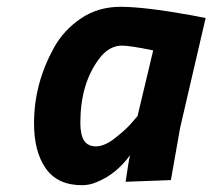

<svg xmlns="http://www.w3.org/2000/svg" viewBox="-20 -532 624 564"><path d="M221 12C236 12 251 9 266 2C266 2 266 2 266 2C303 -13 335 -39 362 -76C362 -76 362 -76 362 -76C359 -65 355 -39 349 2C349 2 482 -3 482 -3C482 -3 509 -156 509 -156C509 -156 584 -479 584 -479C584 -479 538 -488 538 -488C538 -488 538 -488 538 -488C448 -504 380 -512 334 -512C334 -512 334 -512 334 -512C291 -512 252 -501 218 -478C184 -455 157 -426 138 -391C138 -391 138 -391 138 -391C99 -320 80 -247 80 -170C80 -170 80 -170 80 -170C80 -115 91 -71 114 -38C137 -5 172 12 221 12C221 12 221 12 221 12ZM338 -398C355 -398 386 -393 430 -384C430 -384 384 -191 384 -191C384 -191 364 -168 364 -168C364 -168 364 -168 364 -168C351 -153 334 -139 315 -124C295 -109 277 -102 262 -102C246 -102 234 -108 227 -119C220 -130 216 -147 216 -170C216 -170 216 -170 216 -170C216 -247 234 -310 271 -359C271 -359 271 -359 271 -359C290 -385 313 -398 338 -398C338 -398 338 -398 338 -398Z"/></svg>

Font: My Font
Style: Bold Italic
Weight: 500
Version: Version 0.001